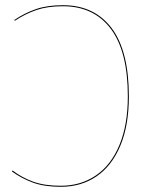

<svg xmlns="http://www.w3.org/2000/svg" viewBox="-20 -710 600 739"><path d="M476 -339Q476 -228 443.5 -150Q411 -72 352 -31.5Q293 9 214 9Q151 9 107 -7Q63 -23 26 -50L28 -54Q65 -26 108.5 -10.5Q152 5 214 5Q291 5 349.5 -35Q408 -75 440 -152.5Q472 -230 472 -339Q472 -512 406.5 -599Q341 -686 222 -686Q163 -686 120.5 -671.5Q78 -657 37 -630L35 -633Q75 -660 118.5 -675Q162 -690 222 -690Q343 -690 409.5 -602Q476 -514 476 -339Z"/></svg>

Font: FiraGO Four
Style: Regular
Weight: 100
Designer: bBox Type
Foundry: bBox Type GmbH
Version: Version 1.001